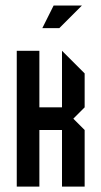

<svg xmlns="http://www.w3.org/2000/svg" viewBox="-20 -687 373 707"><path d="M125 0H41.7V-500H125V-291.7H208.3V-500L291.7 -416.7V-291.7L250 -250L291.7 -208.3V0H208.3V-208.3H125ZM135.8 -583.3 177.5 -666.7H281.7L198.3 -583.3Z"/></svg>

Font: Yulong
Style: Regular
Weight: 400
Designer: GGBotNet
Foundry: f0n7.com
Version: 1.00